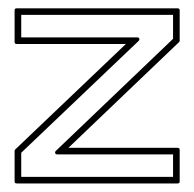

<svg xmlns="http://www.w3.org/2000/svg" viewBox="-20 -424 460 455"><path d="M14.6 -399.4Q14.6 -404.3 19.5 -404.3H400.9Q405.8 -404.3 405.8 -399.4V-327.6Q405.8 -325.7 404.3 -324.2L142.1 -73.7H400.9Q405.8 -73.7 405.8 -68.8V5.9Q405.8 10.7 400.9 10.7H19.5Q14.6 10.7 14.6 5.9V-66.4Q14.6 -68.4 16.1 -69.8L278.3 -319.8H19.5Q14.6 -319.8 14.6 -324.7ZM30.3 -335.4H305.2Q309.1 -335.4 310.1 -332.5Q311 -329.6 308.6 -327.1L30.3 -62V-4.9H390.1V-58.1H115.7Q111.8 -58.1 110.8 -61Q109.9 -64 112.3 -66.4L390.1 -332V-388.7H30.3Z"/></svg>

Font: Fibel Sued Kontur LRS
Style: Regular
Weight: 400
Designer: Peter Wiegel
Foundry: Peter Wiegel
Version: Version 000.000